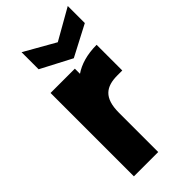

<svg xmlns="http://www.w3.org/2000/svg" viewBox="-245 -841 899 899"><g transform="rotate(-45 204.5 -391.5)"><path d="M64 -552V0H225V-260C225 -359 269 -389 344 -389H376V-559C312 -559 261 -543 225 -518V-552ZM103 -670 256 -590 409 -670V-783L256 -696L103 -783Z"/></g></svg>

Font: Malmofest
Style: Bold
Weight: 700
Designer: Jonny Pinhorn (Poppins), Kolossal
Version: Version 1.004;Glyphs 3.1.2 (3151)